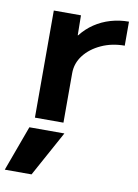

<svg xmlns="http://www.w3.org/2000/svg" viewBox="-118 -589 658 918"><g transform="rotate(10 211.0 -130.0)"><path d="M100.6 270H-29.3L51.3 50H221.3ZM69.4 0V-520H201.3L202.6 -423.3H204.6Q231.3 -457.7 266.8 -481.5Q302.3 -505.3 344.6 -517.7Q387 -530 432.6 -530V-413.4Q370.6 -413.4 319.5 -390Q268.3 -366.7 238.1 -327.7Q207.9 -288.7 207.9 -240V0Z"/></g></svg>

Font: M PLUS 2 Thin
Style: Regular
Weight: 100
Designer: Coji Morishita
Foundry: UNDERFOREST DESIGN
Version: Version 1.001